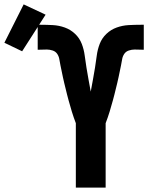

<svg xmlns="http://www.w3.org/2000/svg" viewBox="-164 -856 684 876"><path d="M182 0V-294Q177 -307 172.5 -320Q168 -333 164 -346Q160 -359 156.5 -372Q153 -385 149 -398Q145 -411 142 -424.5Q139 -438 135.5 -451Q132 -464 129 -477.5Q126 -491 123 -504Q120 -517 117.5 -530.5Q115 -544 112 -557Q109 -570 107 -584Q105 -598 97.5 -609.5Q90 -621 76.5 -625.5Q63 -630 50 -630Q39 -630 28.5 -629.5Q18 -629 8 -629V-743H22Q49 -743 77 -741.5Q105 -740 131.5 -730.5Q158 -721 178.5 -701.5Q199 -682 209 -656Q219 -630 222.5 -602.5Q226 -575 230.5 -547.5Q235 -520 240 -492.5Q245 -465 250 -438Q255 -465 260 -492.5Q265 -520 269.5 -547.5Q274 -575 277.5 -602.5Q281 -630 291 -656Q301 -682 321.5 -701.5Q342 -721 368.5 -730.5Q395 -740 423 -741.5Q451 -743 478 -743H492V-629Q482 -629 471.5 -629.5Q461 -630 450 -630Q437 -630 423.5 -625.5Q410 -621 402.5 -609.5Q395 -598 393 -584Q391 -570 388 -557Q385 -544 382.5 -530.5Q380 -517 377 -504Q374 -491 371 -477.5Q368 -464 364.5 -451Q361 -438 358 -424.5Q355 -411 351 -398Q347 -385 343.5 -372Q340 -359 336 -346Q332 -333 327.5 -320Q323 -307 318 -294V0ZM-63 -622 -144 -661 -56 -836 44 -789Z"/></svg>

Font: Iosevka Heavy
Style: Regular
Weight: 900
Monospace: yes
Designer: Belleve Invis
Foundry: Belleve Invis
Version: Version 32.5.0; ttfautohint (v1.8.4)